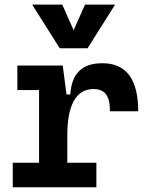

<svg xmlns="http://www.w3.org/2000/svg" viewBox="-20 -796 626 816"><path d="M266.1 -222.7C266.1 -347.2 302.7 -417.5 376.5 -417.5C425.8 -417.5 447.3 -390.1 447.3 -323.2H567.4C567.4 -459.5 516.6 -527.3 415 -527.3C329.1 -527.3 284.2 -483.9 278.8 -394.5H262.7L246.6 -517.6H53.7V-413.1H146V-104.5H34.2V0H389.6V-104.5H266.1ZM233.9 -590.8H352.1L469.2 -776.4H341.3L293 -667.5L244.6 -776.4H116.7Z"/></svg>

Font: Cascadia Mono SemiBold
Style: Regular
Weight: 600
Monospace: yes
Designer: Aaron Bell
Foundry: Saja Typeworks
Version: Version 2404.023